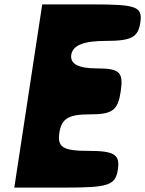

<svg xmlns="http://www.w3.org/2000/svg" viewBox="-20 -903 660 873"><path d="M45 -50H274C474 -50 505 -60 516 -133C526 -200 500 -217 383 -217C266 -217 240 -233 250 -300C260 -364 292 -383 388 -383C492 -383 516 -401 529 -488C542 -575 524 -592 420 -592C337 -592 298 -612 304 -654C311 -697 360 -717 460 -717C577 -717 608 -733 618 -800C629 -873 601 -883 401 -883H172Z"/></svg>

Font: Hussar Skorodowane
Style: Ky
Weight: 700
Foundry: Cannot Into Space Fonts
Version: Version 0.892